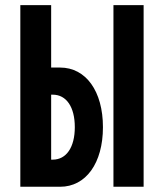

<svg xmlns="http://www.w3.org/2000/svg" viewBox="-20 -713 626 733"><path d="M57.6 0H209.5C308.1 0 373 -90.3 373 -227.5C373 -364.7 308.1 -455.1 209.5 -455.1H175.3V-693.4H57.6ZM413.1 0H528.3V-693.4H413.1ZM175.3 -103.5V-351.6H181.2C233.4 -351.6 265.6 -304.7 265.6 -227.5C265.6 -150.9 233.4 -103.5 181.2 -103.5Z"/></svg>

Font: Cascadia Mono SemiBold
Style: Regular
Weight: 600
Monospace: yes
Designer: Aaron Bell
Foundry: Saja Typeworks
Version: Version 2404.023